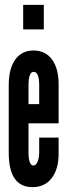

<svg xmlns="http://www.w3.org/2000/svg" viewBox="-20 -763 289 791"><path d="M114 8Q164 8 192.8 -29Q221.5 -66 221.5 -130V-196H141.5V-136Q141.5 -113 134.8 -97Q128 -81 118 -81Q97.5 -81 97.5 -136V-255H221.5V-415.5Q221.5 -481 194.2 -518Q167 -555 118 -555Q69.5 -555 42.8 -517.5Q16 -480 16 -412V-133.5Q16 8 114 8ZM97.5 -334V-411Q97.5 -467.5 119 -467Q141.5 -466.5 141.5 -411V-334ZM75.5 -642H160.5V-743H75.5Z"/></svg>

Font: League Gothic SemiCondensed
Style: Regular
Weight: 400
Width: 4
Designer: The League of Moveable Type
Version: Version 1.600; ttfautohint (v1.8.3)